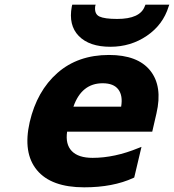

<svg xmlns="http://www.w3.org/2000/svg" viewBox="-20 -791 744 821"><path d="M294 -335H498Q506 -382 486 -408.5Q466 -435 419 -435Q329 -435 294 -335ZM554 -32 550 -30Q463 10 340 10Q199 10 138 -63.5Q77 -137 107 -269Q138 -402 225.5 -479Q313 -556 446 -556Q569 -556 622.5 -489Q676 -422 649 -306L631 -228H267Q259 -174 287 -145Q315 -116 376 -116Q470 -116 572 -158L585 -163ZM389 -771 387 -764Q383 -731 405 -720.5Q427 -710 481 -710Q579 -710 599 -764L602 -771H704L701 -763Q677 -685 608 -638Q539 -591 452 -591Q362 -591 317 -637Q272 -683 287 -763L289 -771Z"/></svg>

Font: Passageway
Style: BdIt
Weight: 700
Foundry: Ascender Corporation
Version: Version 1.11